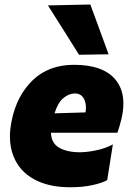

<svg xmlns="http://www.w3.org/2000/svg" viewBox="-20 -796 566 831"><path d="M283.5 14.5Q190.5 14.5 127.2 -20.2Q64 -55 38.5 -119.5Q23 -157.5 23 -204.5Q23 -237 30.5 -273.5Q52.5 -382.5 121.8 -449Q191 -515.5 300.5 -515.5Q424 -515.5 478 -453.5Q514 -411.5 514 -348Q514 -317.5 506 -282.5Q497.5 -247 488 -221.5H200.5Q202 -176 236.5 -156.5Q271 -137 326 -137Q355.5 -137 395.8 -145.2Q436 -153.5 468.5 -171L444 -16.5Q423.5 -4.5 381.2 5Q339 14.5 283.5 14.5ZM304.5 -391.5Q278.5 -391.5 254.5 -371.8Q230.5 -352 216 -305.5L350 -309.5Q352 -320 352 -330Q352 -350.5 344 -367Q332 -391.5 304.5 -391.5ZM322 -559Q290.5 -610 256.5 -663.5Q222 -717 187.5 -772.5L371 -776.5Q390.5 -722.5 410.5 -669Q430.5 -615 450 -561Z"/></svg>

Font: Heraclito ExtraBold
Style: Italic
Weight: 800
Italic angle: -12°
Designer: Kostas Bartsokas (font) & Cristiano Sobral (main changes)
Foundry: Kostas Bartsokas (font) & Cristiano Sobral (main changes)
Version: Version 1.00;July 8, 2020;FontCreator 13.0.0.2655 64-bit